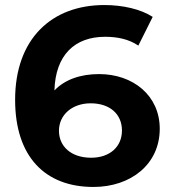

<svg xmlns="http://www.w3.org/2000/svg" viewBox="-20 -731 675 762"><path d="M342 -105C261 -105 214 -151 214 -212C214 -275 266 -321 340 -321C415 -321 464 -279 464 -213C464 -147 414 -105 342 -105ZM351 11C498 11 614 -78 614 -220C614 -352 508 -437 373 -437C299 -437 237 -415 196 -372C200 -513 277 -585 397 -585C445 -585 491 -576 529 -550L586 -664C538 -695 467 -711 394 -711C185 -711 40 -577 40 -335C40 -110 158 11 351 11Z"/></svg>

Font: Montserrat-Alt1
Style: Bold
Weight: 700
Designer: Differentunic
Foundry: Differentunic
Version: Version 7.222